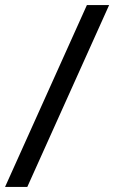

<svg xmlns="http://www.w3.org/2000/svg" viewBox="-50 -730 452 760"><path d="M382 -710 58 10H-30L294 -710Z"/></svg>

Font: Baumans
Style: Regular
Weight: 400
Designer: Henadij Zarechnjuk
Foundry: Cyreal (www.cyreal.org)
Version: Version 001.001